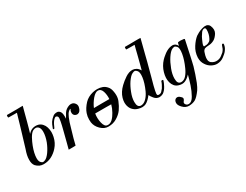

<svg xmlns="http://www.w3.org/2000/svg" viewBox="-87 -1268 2701 2111"><g transform="rotate(-30 1264.0 -212.5)"><path d="M258.8 -387.7Q221.7 -387.7 196.3 -356.4Q170.9 -325.2 149.4 -276.4Q111.3 -192.4 102.5 -126Q93.8 -59.6 116.2 -38.1Q130.9 -23.4 139.6 -22.5Q149.4 -20.5 169.9 -29.3Q197.3 -41 229.5 -85.9Q261.7 -131.8 284.2 -188.5Q295.9 -219.7 302.7 -251Q309.6 -282.2 309.6 -310.5Q309.6 -345.7 295.9 -366.2Q282.2 -385.7 258.8 -387.7ZM43 -40Q19.5 -68.4 20.5 -118.2Q20.5 -120.1 20.5 -121.1Q20.5 -172.9 45.9 -242.2Q46.9 -244.1 61.5 -293.9Q76.2 -343.8 95.7 -407.2Q110.4 -458 126 -508.8Q140.6 -558.6 150.4 -592.8Q156.2 -610.4 159.2 -622.1Q163.1 -633.8 163.1 -635.7Q159.2 -635.7 117.2 -635.7Q76.2 -636.7 57.6 -636.7Q51.8 -636.7 51.8 -652.3Q51.8 -668.9 57.6 -668.9Q69.3 -668.9 107.4 -668.9Q144.5 -668.9 182.6 -668.9Q207 -668.9 227.5 -669.9Q239.3 -669.9 247.1 -669.9Q252.9 -669.9 256.8 -669.9Q253.9 -656.2 239.3 -604.5Q225.6 -551.8 210 -493.2Q199.2 -454.1 189.5 -418.9Q179.7 -383.8 172.9 -362.3Q201.2 -394.5 234.4 -403.3Q266.6 -412.1 301.8 -403.3Q330.1 -394.5 348.6 -373Q367.2 -352.5 376 -324.2Q384.8 -294.9 385.7 -262.7Q385.7 -234.4 378.9 -203.1Q364.3 -135.7 320.3 -86.9Q303.7 -67.4 281.2 -49.8Q259.8 -32.2 233.4 -19.5Q188.5 2 139.6 2Q137.7 2 134.8 2Q83 2 43 -40Z M597.7 -308.6Q605.5 -324.2 629.9 -364.3Q654.3 -404.3 705.1 -419.9Q711.9 -421.9 721.7 -421.9Q727.5 -421.9 735.4 -420.9Q754.9 -418 768.6 -402.3Q786.1 -382.8 785.2 -361.3Q785.2 -356.4 784.2 -350.6Q779.3 -324.2 765.6 -306.6Q754.9 -293 737.3 -289.1Q719.7 -285.2 699.2 -297.9Q691.4 -302.7 685.5 -315.4Q679.7 -328.1 682.6 -347.7Q685.5 -361.3 690.4 -369.1Q696.3 -377 693.4 -378.9Q692.4 -378.9 691.4 -378.9Q689.5 -378.9 687.5 -377.9Q677.7 -374 664.1 -360.4Q649.4 -346.7 631.8 -306.6Q623 -285.2 612.3 -254.9Q601.6 -223.6 590.8 -181.6Q573.2 -122.1 561.5 -81.1Q550.8 -39.1 541 0Q526.4 0 501 1Q482.4 1 463.9 1Q458 1 453.1 1Q461.9 -33.2 475.6 -85Q488.3 -136.7 501 -184.6Q507.8 -209 512.7 -230.5Q518.6 -252.9 521.5 -266.6Q533.2 -314.5 536.1 -345.7Q540 -377 515.6 -383.8Q502 -388.7 477.5 -360.4Q454.1 -331.1 434.6 -282.2Q431.6 -276.4 422.9 -277.3Q417 -278.3 417 -283.2Q417 -285.2 418 -288.1Q422.9 -304.7 434.6 -330.1Q445.3 -356.4 468.8 -381.8Q478.5 -391.6 496.1 -406.2Q513.7 -420.9 545.9 -420.9Q569.3 -420.9 585.9 -397.5Q601.6 -375 597.7 -308.6Z M1144.5 -96.7Q1172.9 -136.7 1193.4 -188.5Q1206.1 -218.8 1206.1 -257.8Q1206.1 -282.2 1200.2 -310.5Q1193.4 -348.6 1171.9 -372.1Q1151.4 -396.5 1122.1 -408.2Q1090.8 -419.9 1055.7 -419.9Q1029.3 -419.9 1000 -413.1Q932.6 -396.5 891.6 -353.5Q842.8 -300.8 825.2 -249Q812.5 -212.9 812.5 -173.8Q812.5 -156.2 814.5 -137.7Q822.3 -84 865.2 -42Q909.2 0 958 0Q960 0 962.9 0Q1020.5 0 1067.4 -28.3Q1115.2 -56.6 1144.5 -96.7ZM921.9 -256.8Q944.3 -309.6 983.4 -356.4Q1023.4 -402.3 1055.7 -401.4Q1091.8 -401.4 1107.4 -355.5Q1122.1 -309.6 1118.2 -257.8Q1077.1 -257.8 1014.6 -257.8Q953.1 -257.8 921.9 -256.8ZM1107.4 -197.3Q1101.6 -176.8 1092.8 -154.3Q1083 -131.8 1071.3 -110.4Q1049.8 -70.3 1020.5 -42Q990.2 -14.6 955.1 -19.5Q921.9 -23.4 908.2 -82Q894.5 -140.6 904.3 -198.2Q915 -198.2 931.6 -198.2Q948.2 -198.2 967.8 -198.2Q1005.9 -198.2 1045.9 -198.2Q1085.9 -198.2 1107.4 -197.3Z M1339.8 -91.8Q1339.8 -144.5 1364.3 -206.1Q1387.7 -267.6 1418.9 -313.5Q1436.5 -337.9 1453.1 -355.5Q1470.7 -373 1486.3 -378.9Q1505.9 -387.7 1515.6 -385.7Q1525.4 -384.8 1539.1 -370.1Q1561.5 -348.6 1552.7 -282.2Q1543.9 -215.8 1505.9 -131.8Q1483.4 -83 1452.1 -52.7Q1420.9 -21.5 1383.8 -21.5Q1361.3 -23.4 1350.6 -40Q1339.8 -56.6 1339.8 -91.8ZM1673.8 -367.2Q1674.8 -367.2 1683.6 -403.3Q1692.4 -438.5 1704.1 -485.4Q1718.8 -543 1733.4 -599.6Q1747.1 -656.2 1751 -668.9Q1740.2 -669.9 1722.7 -669.9Q1706.1 -669.9 1685.5 -669.9Q1648.4 -669.9 1610.4 -668.9Q1572.3 -668.9 1554.7 -668.9Q1549.8 -668.9 1549.8 -652.3Q1548.8 -636.7 1554.7 -636.7Q1577.1 -636.7 1614.3 -635.7Q1651.4 -635.7 1657.2 -635.7Q1652.3 -615.2 1644.5 -587.9Q1637.7 -559.6 1629.9 -528.3Q1615.2 -471.7 1601.6 -418Q1587.9 -365.2 1584 -352.5Q1566.4 -382.8 1543.9 -395.5Q1522.5 -408.2 1498 -409.2Q1454.1 -410.2 1408.2 -379.9Q1361.3 -348.6 1327.1 -315.4Q1269.5 -260.7 1251 -196.3Q1242.2 -165 1242.2 -137.7Q1242.2 -107.4 1252.9 -82Q1263.7 -54.7 1286.1 -35.2Q1308.6 -14.6 1341.8 -5.9Q1367.2 1 1388.7 1Q1414.1 1 1434.6 -8.8Q1471.7 -27.3 1512.7 -81.1Q1518.6 -64.5 1543.9 -33.2Q1568.4 -2 1606.4 0Q1617.2 0 1629.9 -2.9Q1641.6 -5.9 1655.3 -12.7Q1686.5 -34.2 1708 -74.2Q1729.5 -114.3 1735.4 -136.7Q1738.3 -146.5 1725.6 -147.5Q1713.9 -148.4 1711.9 -142.6Q1707 -125 1696.3 -104.5Q1685.5 -84 1676.8 -70.3Q1667 -57.6 1651.4 -41Q1635.7 -24.4 1608.4 -27.3Q1593.8 -28.3 1594.7 -50.8Q1595.7 -72.3 1613.3 -142.6Q1623 -180.7 1638.7 -235.4Q1653.3 -291 1673.8 -367.2Z M1895.5 -23.4Q1932.6 -23.4 1960.9 -54.7Q1989.3 -85.9 2010.7 -134.8Q2048.8 -218.8 2060.5 -289.1Q2072.3 -360.4 2050.8 -381.8Q2036.1 -396.5 2027.3 -398.4Q2017.6 -399.4 1997.1 -391.6Q1982.4 -384.8 1964.8 -367.2Q1947.3 -348.6 1930.7 -323.2Q1899.4 -275.4 1875 -210.9Q1850.6 -147.5 1850.6 -93.8Q1850.6 -58.6 1861.3 -42Q1872.1 -25.4 1895.5 -23.4ZM1841.8 245.1Q1797.9 245.1 1763.7 209Q1731.4 175.8 1732.4 147.5Q1732.4 144.5 1732.4 142.6Q1735.4 109.4 1760.7 99.6Q1787.1 90.8 1814.5 120.1Q1824.2 127.9 1826.2 135.7Q1829.1 142.6 1827.1 149.4Q1824.2 161.1 1814.5 171.9Q1804.7 182.6 1806.6 194.3Q1808.6 207 1820.3 216.8Q1831.1 226.6 1849.6 226.6Q1887.7 224.6 1917 171.9Q1946.3 120.1 1966.8 58.6Q1978.5 25.4 1986.3 -4.9Q1995.1 -36.1 2001 -59.6Q1967.8 -23.4 1933.6 -8.8Q1899.4 5.9 1854.5 -7.8Q1825.2 -16.6 1806.6 -38.1Q1788.1 -60.5 1780.3 -89.8Q1765.6 -144.5 1785.2 -212.9Q1804.7 -282.2 1853.5 -334Q1872.1 -353.5 1893.6 -370.1Q1914.1 -387.7 1936.5 -400.4Q1977.5 -422.9 2015.6 -422.9Q2052.7 -421.9 2074.2 -380.9Q2075.2 -390.6 2077.1 -398.4Q2079.1 -406.2 2081.1 -416Q2083 -423.8 2115.2 -423.8Q2120.1 -423.8 2126 -422.9Q2167 -421.9 2167 -413.1Q2167 -412.1 2167 -412.1Q2164.1 -402.3 2153.3 -348.6Q2141.6 -293.9 2128.9 -234.4Q2120.1 -194.3 2112.3 -160.2Q2104.5 -125 2099.6 -106.4Q2094.7 -90.8 2087.9 -69.3Q2082 -46.9 2073.2 -22.5Q2058.6 22.5 2040 69.3Q2020.5 116.2 2002 143.6Q1955.1 208 1920.9 226.6Q1886.7 244.1 1841.8 245.1Z M2485.4 -146.5Q2480.5 -128.9 2472.7 -112.3Q2463.9 -94.7 2450.2 -80.1Q2440.4 -70.3 2416 -52.7Q2391.6 -34.2 2359.4 -31.2Q2341.8 -29.3 2323.2 -34.2Q2303.7 -39.1 2284.2 -54.7Q2269.5 -68.4 2266.6 -91.8Q2263.7 -115.2 2271.5 -145.5Q2275.4 -160.2 2282.2 -180.7Q2288.1 -201.2 2306.6 -213.9Q2325.2 -221.7 2359.4 -222.7Q2394.5 -223.6 2427.7 -241.2Q2457 -256.8 2483.4 -297.9Q2508.8 -338.9 2485.4 -394.5Q2479.5 -408.2 2469.7 -415Q2460 -422.9 2448.2 -425.8Q2440.4 -426.8 2431.6 -426.8Q2425.8 -427.7 2419.9 -426.8Q2405.3 -424.8 2389.6 -419.9Q2361.3 -412.1 2336.9 -398.4Q2312.5 -384.8 2302.7 -377.9Q2263.7 -346.7 2228.5 -292Q2192.4 -236.3 2188.5 -167Q2188.5 -164.1 2188.5 -161.1Q2188.5 -136.7 2194.3 -115.2Q2201.2 -91.8 2213.9 -73.2Q2236.3 -38.1 2271.5 -18.6Q2306.6 0 2338.9 0Q2389.6 -1 2426.8 -29.3Q2463.9 -57.6 2474.6 -71.3Q2490.2 -90.8 2499 -108.4Q2506.8 -125 2509.8 -143.6Q2510.7 -147.5 2510.7 -150.4Q2510.7 -162.1 2502 -162.1Q2490.2 -163.1 2485.4 -146.5ZM2383.8 -256.8Q2362.3 -242.2 2343.8 -240.2Q2324.2 -238.3 2310.5 -238.3Q2299.8 -246.1 2316.4 -285.2Q2332 -323.2 2343.8 -344.7Q2355.5 -365.2 2371.1 -386.7Q2387.7 -407.2 2408.2 -408.2Q2425.8 -409.2 2426.8 -384.8Q2427.7 -360.4 2420.9 -331.1Q2415 -306.6 2404.3 -286.1Q2394.5 -264.6 2383.8 -256.8Z"/></g></svg>

Font: Gilchrist
Style: Regular
Weight: 400
Version: 1.0